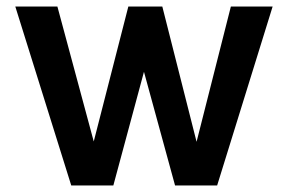

<svg xmlns="http://www.w3.org/2000/svg" viewBox="-20 -568 872 588"><path d="M814.9 -547.9 645 0H516.1L420.9 -348.1L327.1 0H198.2L26.9 -547.9H155.8L267.1 -134.8L373 -547.9H477.1L582 -133.8L687 -547.9Z"/></svg>

Font: Oakes Grotesk Medium
Style: Regular
Weight: 500
Designer: Samuel Oakes
Foundry: Samuel Oakes
Version: Version 1.000;PS 001.000;hotconv 1.0.88;makeotf.lib2.5.64775